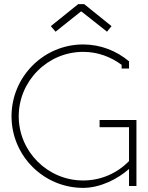

<svg xmlns="http://www.w3.org/2000/svg" viewBox="-20 -904 718 933"><path d="M464 -286H607V-121C550 -63 472 -27 384 -27C212 -27 71 -167 71 -339C71 -511 212 -652 384 -652C455 -652 518 -628 571 -589V-571H607V-606C546 -657 469 -688 384 -688C192 -688 36 -531 36 -339C36 -147 192 9 384 9C467 9 552 -34 607 -83V0H643V-321H464ZM376 -848 500 -750 522 -777 389 -884H360L227 -777L250 -750L373 -848Z"/></svg>

Font: Rawengulk
Style: Regular
Weight: 400
Version: Version 0.9